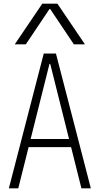

<svg xmlns="http://www.w3.org/2000/svg" viewBox="-20 -1020 540 1040"><path d="M28 0 217 -730H283L472 0H421L252 -674H248L79 0ZM114 -223V-267H386V-223ZM60 -780 209 -1000H291L440 -780H380L252 -971H248L120 -780Z"/></svg>

Font: M PLUS Code Latin Light
Style: Regular
Weight: 300
Designer: Coji Morishita
Foundry: UNDERFOREST DESIGN
Version: Version 1.002; ttfautohint (v1.8.3)